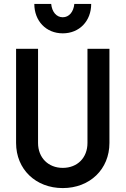

<svg xmlns="http://www.w3.org/2000/svg" viewBox="-20 -949 640 979"><path d="M538 -700H426V-220C426 -145 375 -93 300 -93C226 -93 174 -145 174 -220V-700H62V-220C62 -86 162 10 300 10C438 10 538 -86 538 -220ZM241 -929H155C155 -842 215 -779 300 -779C385 -779 445 -842 445 -929H359C355 -888 332 -861 300 -861C268 -861 245 -888 241 -929Z"/></svg>

Font: CommitMono
Style: 600Regular
Weight: 600
Monospace: yes
Designer: Eigil Nikolajsen
Foundry: Eigil Nikolajsen
Version: Version 1.143